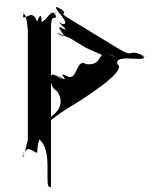

<svg xmlns="http://www.w3.org/2000/svg" viewBox="-20 -736 651 772"><path d="M185 -611C185 -683 195 -657 205 -667C205 -721 203 -670 203 -670C193 -714 165 -649 147 -648C147 -702 129 -648 129 -648C112 -702 84 -658 74 -667C74 -721 72 -665 72 -665C81 -710 92 -628 92 -611V-160C92 -196 82 -114 72 -104C72 -158 74 -102 74 -102C84 -165 112 -122 130 -122C130 -176 147 -178 132 -178C134 -178 171 -164 171 -70C171 15 170 16 185 16ZM263 -307C307 -334 496 -451 452 -478C438 -524 575 -482 557 -509C513 -536 604 -490 557 -512C489 -544 526 -497 452 -543C408 -570 307 -631 263 -658C200 -696 270 -668 216 -707C174 -737 257 -679 213 -706C177 -718 275 -635 231 -639C187 -666 276 -598 231 -622C188 -645 269 -570 221 -597C176 -622 265 -565 222 -594C181 -622 287 -567 249 -590L327 -543C313 -551 450 -482 432 -509C388 -536 479 -490 432 -512C364 -544 401 -470 327 -478C283 -505 294 -406 249 -430C200 -456 271 -397 222 -426C178 -453 265 -396 221 -423C181 -448 185 -433 185 -414C185 -402 186 -383 210 -369C234 -332 226 -299 192 -272C170 -255 170 -255 170 -243C178 -245 200 -269 263 -307Z"/></svg>

Font: Hussar Przerywany
Style: Regular
Weight: 400
Foundry: Cannot Into Space Fonts
Version: Version 0.982